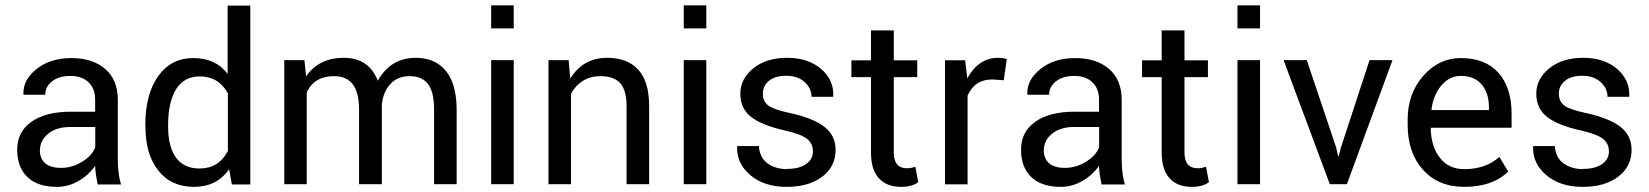

<svg xmlns="http://www.w3.org/2000/svg" viewBox="-20 -706 6320 736"><path d="M198.2 10.3Q124 10.3 85 -27.3Q45.9 -64.9 45.9 -132.8Q45.9 -200.7 100.6 -239.3Q155.3 -277.8 251 -277.8H344.7V-324.7Q344.7 -366.7 319.1 -390.9Q293.5 -415 249.8 -415Q206.1 -415 179.7 -394.3Q153.3 -373.5 153.3 -342.8H70.8L69.8 -345.2Q67.4 -398.9 119.9 -441.2Q172.4 -483.4 253.7 -483.4Q335 -483.4 383.3 -441.7Q431.6 -399.9 431.6 -323.7V-94.7Q431.6 -39.6 443.8 1H354.5Q345.2 -44.4 344.7 -70.3Q319.3 -34.2 280.5 -12Q241.7 10.3 198.2 10.3ZM133.3 -130.9H132.8Q132.8 -98.6 152.8 -80.6Q172.9 -62.5 214.8 -62.5Q256.8 -62.5 295.2 -86.2Q333.5 -109.9 345.2 -141.6V-219.2H248.5Q196.8 -219.2 165 -193.6Q133.3 -168 133.3 -130.9Z M852.5 -422.9V-684.6H939.5V1H868.7L858.4 -57.6Q811 10.3 723.6 10.3Q636.2 10.3 586.9 -52Q537.6 -114.3 537.6 -218.8L537.1 -228Q537.1 -344.7 586.4 -414.1Q635.7 -483.4 721.2 -483.4Q806.6 -483.4 852.5 -422.9ZM624.5 -228V-218.8Q624.5 -144 654.5 -102.1Q684.6 -60.1 745.1 -60.1Q818.4 -60.1 853.5 -127V-348.6Q817.4 -413.1 746.1 -413.1Q685.1 -413.1 654.8 -363.5Q624.5 -314 624.5 -228Z M1155.8 0H1069.8V-475.6H1147L1153.3 -413.1Q1202.1 -484.4 1298.1 -484.4Q1394 -484.4 1428.2 -396.5Q1477.5 -484.4 1573.7 -484.4Q1648.4 -484.4 1689.5 -433.8Q1730.5 -383.3 1730.5 -284.2V0H1644V-285.2Q1644 -354 1620.6 -384Q1597.2 -414.1 1550.5 -414.1Q1503.9 -414.1 1476.3 -384Q1448.7 -354 1443.8 -305.7V0H1356.4V-285.2Q1356.4 -351.6 1332.3 -382.8Q1308.1 -414.1 1260.3 -414.1Q1185.1 -414.1 1155.8 -352.1Z M1949.2 -475.6V0H1862.8V-475.6ZM1949.2 -685.5V-597.2H1862.8V-685.5Z M2082.5 -475.6H2159.7L2166 -404.8Q2215.3 -484.4 2307.1 -484.4Q2385.3 -484.4 2426.8 -438.7Q2468.3 -393.1 2468.3 -300.3V0H2381.8V-298.3Q2381.8 -360.4 2357.4 -387.2Q2333 -414.1 2281.2 -414.1Q2244.1 -414.1 2215.3 -396.5Q2186.5 -378.9 2168.9 -346.7V0H2082.5Z M2687.5 -475.6V0H2601.1V-475.6ZM2687.5 -685.5V-597.2H2601.1V-685.5Z M2992.2 -205.1Q2902.3 -224.6 2860.1 -257.1Q2817.9 -289.6 2817.9 -346.7Q2817.9 -403.8 2867.7 -444.1Q2917.5 -484.4 2997.6 -484.4Q3077.6 -484.4 3127.2 -442.1Q3176.8 -399.9 3174.3 -337.4L3173.3 -335H3090.8Q3090.8 -367.7 3064.2 -391.6Q3037.6 -415.5 2994.4 -415.5Q2951.2 -415.5 2927.7 -396.2Q2904.3 -377 2904.3 -347.2Q2904.3 -317.4 2924.8 -301.8Q2945.3 -286.1 3005.4 -273.4Q3097.2 -253.4 3140.1 -220Q3183.1 -186.5 3183.1 -131.3Q3183.1 -67.9 3132.1 -28.8Q3081.1 10.3 2995.1 10.3Q2909.2 10.3 2856.2 -34.7Q2803.2 -79.6 2805.7 -143.6L2806.6 -146H2889.2Q2891.6 -102.1 2922.1 -79.8Q2952.6 -57.6 2998.5 -57.6L2997.6 -58.6Q3043.5 -58.6 3069.8 -76.9Q3096.2 -95.2 3096.2 -125.5Q3096.2 -155.8 3073.7 -173.6Q3051.3 -191.4 2992.2 -205.1Z M3318.8 -589.4H3406.2V-474.6H3496.1V-410.2H3406.2V-121.6Q3406.2 -61 3456.5 -61Q3472.2 -61 3488.8 -66.9L3500 -7.8Q3476.6 10.3 3434.1 10.3Q3379.4 10.3 3349.1 -22.5Q3318.8 -55.2 3318.8 -121.6V-410.2H3243.7V-474.6H3318.8Z M3689 0.5H3602.5V-475.1H3679.7L3688 -405.8Q3731.4 -484.4 3806.2 -484.4Q3823.7 -484.4 3839.4 -479.5L3827.6 -398.4L3783.2 -401.4Q3716.3 -401.4 3689 -339.4Z M4046.4 10.3Q3972.2 10.3 3933.1 -27.3Q3894 -64.9 3894 -132.8Q3894 -200.7 3948.7 -239.3Q4003.4 -277.8 4099.1 -277.8H4192.9V-324.7Q4192.9 -366.7 4167.2 -390.9Q4141.6 -415 4097.9 -415Q4054.2 -415 4027.8 -394.3Q4001.5 -373.5 4001.5 -342.8H3918.9L3918 -345.2Q3915.5 -398.9 3968 -441.2Q4020.5 -483.4 4101.8 -483.4Q4183.1 -483.4 4231.4 -441.7Q4279.8 -399.9 4279.8 -323.7V-94.7Q4279.8 -39.6 4292 1H4202.6Q4193.4 -44.4 4192.9 -70.3Q4167.5 -34.2 4128.7 -12Q4089.8 10.3 4046.4 10.3ZM3981.4 -130.9H3981Q3981 -98.6 4001 -80.6Q4021 -62.5 4063 -62.5Q4105 -62.5 4143.3 -86.2Q4181.6 -109.9 4193.4 -141.6V-219.2H4096.7Q4044.9 -219.2 4013.2 -193.6Q3981.4 -168 3981.4 -130.9Z M4433.1 -589.4H4520.5V-474.6H4610.4V-410.2H4520.5V-121.6Q4520.5 -61 4570.8 -61Q4586.4 -61 4603 -66.9L4614.3 -7.8Q4590.8 10.3 4548.3 10.3Q4493.7 10.3 4463.4 -22.5Q4433.1 -55.2 4433.1 -121.6V-410.2H4357.9V-474.6H4433.1Z M4810.1 -475.6V0H4723.6V-475.6ZM4810.1 -685.5V-597.2H4723.6V-685.5Z M4989.3 -475.6 5102.1 -140.1 5109.4 -106.9H5111.8L5120.1 -140.1L5230 -475.6H5317.9L5143.1 0H5077.6L4900.4 -475.6Z M5687.5 -295.4Q5687.5 -349.1 5659.7 -382.1Q5631.8 -415 5579.6 -415Q5536.6 -415 5505.6 -378.9Q5474.6 -342.8 5467.3 -286.6L5468.3 -284.2H5687.5ZM5592.8 10.3Q5493.7 10.3 5434.8 -55.2Q5376 -120.6 5376 -227.5V-247.1Q5376 -347.2 5435.8 -415.3Q5495.6 -483.4 5579.6 -483.4Q5674.3 -483.4 5724.4 -426.5Q5774.4 -369.6 5774.4 -270.5V-216.3H5465.8L5464.4 -214.4Q5465.8 -144 5499.8 -100.8Q5533.7 -57.6 5592.8 -57.6Q5675.8 -57.6 5727.5 -104.5L5761.7 -48.3H5761.2Q5701.7 10.3 5592.8 10.3Z M6043.5 -205.1Q5953.6 -224.6 5911.4 -257.1Q5869.1 -289.6 5869.1 -346.7Q5869.1 -403.8 5918.9 -444.1Q5968.8 -484.4 6048.8 -484.4Q6128.9 -484.4 6178.5 -442.1Q6228 -399.9 6225.6 -337.4L6224.6 -335H6142.1Q6142.1 -367.7 6115.5 -391.6Q6088.9 -415.5 6045.7 -415.5Q6002.4 -415.5 5979 -396.2Q5955.6 -377 5955.6 -347.2Q5955.6 -317.4 5976.1 -301.8Q5996.6 -286.1 6056.6 -273.4Q6148.4 -253.4 6191.4 -220Q6234.4 -186.5 6234.4 -131.3Q6234.4 -67.9 6183.3 -28.8Q6132.3 10.3 6046.4 10.3Q5960.4 10.3 5907.5 -34.7Q5854.5 -79.6 5856.9 -143.6L5857.9 -146H5940.4Q5942.9 -102.1 5973.4 -79.8Q6003.9 -57.6 6049.8 -57.6L6048.8 -58.6Q6094.7 -58.6 6121.1 -76.9Q6147.5 -95.2 6147.5 -125.5Q6147.5 -155.8 6125 -173.6Q6102.5 -191.4 6043.5 -205.1Z"/></svg>

Font: Yantramanav
Style: Regular
Weight: 400
Version: Version 1.001;PS 1.0;hotconv 1.0.72;makeotf.lib2.5.5900; ttf